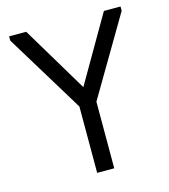

<svg xmlns="http://www.w3.org/2000/svg" viewBox="-106 -785 767 869"><g transform="rotate(-15 278.0 -350.0)"><path d="M461 -700H539V-680L322 -312V0H242V-311L17 -680V-700H97L282 -391Z"/></g></svg>

Font: Tilda Sans
Style: Regular
Weight: 400
Designer: ParaType Ltd
Foundry: ParaType Ltd
Version: Version 1.002W